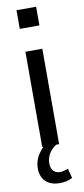

<svg xmlns="http://www.w3.org/2000/svg" viewBox="-100 -742 424 973"><g transform="rotate(-10 112.5 -255.5)"><path d="M69 0V-491H156V0ZM61 -610V-706H162V-610ZM125 195Q80 195 54 170.5Q28 146 28 102Q28 63 51 28.5Q74 -6 113 -31L141 0Q126 9 114 23Q102 37 96 53.5Q90 70 90 88Q90 113 102.5 126.5Q115 140 137 140Q145 140 156 137.5Q167 135 178 130L191 180Q176 188 160 191.5Q144 195 125 195Z"/></g></svg>

Font: Nunito Sans 10pt Condensed Medium
Style: Regular
Weight: 500
Width: 3
Designer: Vernon Adams
Foundry: Vernon Adams
Version: Version 3.101;gftools[0.9.27]